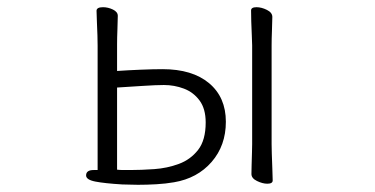

<svg xmlns="http://www.w3.org/2000/svg" viewBox="-20 -501 1040 533"><path d="M680 -375V-101Q680 -94 679.5 -77Q679 -60 678.5 -43Q678 -26 678 -18Q678 -6 693.5 1.5Q709 9 722 9Q737 9 737 0Q737 -12 736 -33.5Q735 -55 734.5 -75Q734 -95 734 -101V-375Q734 -393 735 -417.5Q736 -442 736 -454Q736 -466 721 -473.5Q706 -481 692 -481Q677 -481 677 -472Q677 -461 677.5 -441.5Q678 -422 679 -403.5Q680 -385 680 -375ZM251 -374V-29H240Q219 -29 219 -14Q219 -2 244.5 3Q270 8 319 11Q329 11 340 11.5Q351 12 363 12Q388 12 414 10.5Q440 9 463 5Q528 -6 567.5 -51.5Q607 -97 607 -163Q607 -231 560.5 -270Q514 -309 431 -309Q406 -309 370 -307.5Q334 -306 305 -304V-378Q305 -396 306 -420.5Q307 -445 307 -457Q307 -468 293.5 -474.5Q280 -481 266 -481Q248 -481 248 -471Q248 -460 249 -440.5Q250 -421 250.5 -402.5Q251 -384 251 -374ZM305 -30V-258Q337 -260 375.5 -262.5Q414 -265 435 -265Q464 -265 490.5 -255Q517 -245 534 -222Q551 -199 551 -161Q551 -112 530 -85Q509 -58 476.5 -46Q444 -34 408 -31.5Q372 -29 342 -29Q332 -29 322.5 -29Q313 -29 305 -30Z"/></svg>

Font: Klee One
Style: Regular
Weight: 400
Designer: Fontworks Inc.
Foundry: Fontworks Inc.
Version: Version 1.100